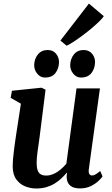

<svg xmlns="http://www.w3.org/2000/svg" viewBox="-20 -1068 642 1098"><path d="M187.5 10Q156 10 125.2 -1.8Q94.5 -13.5 73.8 -41.2Q53 -69 52.5 -117Q52.5 -134.5 54.2 -155.2Q56 -176 58.8 -199.2Q61.5 -222.5 64.8 -246.2Q68 -270 71.5 -292.5L99.5 -475L41 -508.5L48.5 -549L217.5 -566.5L240.5 -555L207 -289Q204.5 -267.5 201.2 -246Q198 -224.5 195.2 -204.5Q192.5 -184.5 191 -167.5Q189.5 -150.5 189.5 -137Q189.5 -109.5 195.5 -93.5Q201.5 -77.5 213.8 -70.8Q226 -64 244 -64Q266 -64 287.5 -73.8Q309 -83.5 327.2 -99.2Q345.5 -115 359.5 -132L417.5 -562.5H551.5L488 -101Q485.5 -82 490.8 -73.2Q496 -64.5 506 -64.5Q515 -64.5 525 -69.8Q535 -75 553 -90L566.5 -59Q561.5 -51 544.5 -34.5Q527.5 -18 500.2 -4.2Q473 9.5 438 9.5Q401.5 9.5 383 -5.5Q364.5 -20.5 362 -46.5Q361.5 -49 361.2 -52.8Q361 -56.5 361.2 -61Q361.5 -65.5 362.2 -70.2Q363 -75 363.5 -79L361.5 -80Q348 -64 331.2 -48Q314.5 -32 293 -18.8Q271.5 -5.5 245.5 2.2Q219.5 10 187.5 10ZM237 -624.5Q211 -624.5 193 -646.5Q175 -668.5 175.5 -696.5Q176.5 -732 197 -757Q217.5 -782 252.5 -782Q283.5 -782 300.5 -760.8Q317.5 -739.5 317.5 -713Q317 -676.5 297.2 -650.5Q277.5 -624.5 237 -624.5ZM443 -624.5Q417 -624.5 399 -646.5Q381 -668.5 381.5 -696.5Q382.5 -732 402.8 -757Q423 -782 458 -782Q489 -782 506.5 -760.8Q524 -739.5 523.5 -713Q523 -676.5 503 -650.5Q483 -624.5 443 -624.5ZM325.5 -836 488.5 -1047.5 573.5 -975.5Q567.5 -965.5 549.8 -947.8Q532 -930 507.2 -909Q482.5 -888 455.2 -867.5Q428 -847 403.2 -830.8Q378.5 -814.5 361 -806.5Z"/></svg>

Font: Merriweather 20pt
Style: Bold Italic
Weight: 700
Italic angle: -7.8°
Version: Version 2.101